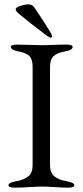

<svg xmlns="http://www.w3.org/2000/svg" viewBox="-20 -858 380 883"><path d="M195 -694Q110 -758 65 -796Q52 -808 52 -815Q52 -824 74 -831Q96 -838 110 -838Q128 -838 137 -825Q179 -764 214 -706Q219 -698 219 -691Q219 -685 213 -685Q207 -685 195 -694ZM130 -550Q130 -585 115.5 -600Q101 -615 63 -622Q30 -628 30 -642Q30 -653 59 -653Q87 -653 120.5 -651.5Q154 -650 176 -650Q196 -650 226.5 -651.5Q257 -653 285 -653Q314 -653 314 -642Q314 -628 281 -622Q242 -615 226 -599.5Q210 -584 210 -550V-98Q210 -64 229.5 -47.5Q249 -31 289 -24Q322 -18 322 -6Q322 5 293 5Q265 5 231.5 2.5Q198 0 176 0Q152 0 114 2.5Q76 5 48 5Q19 5 19 -6Q19 -18 52 -24Q92 -31 111 -47.5Q130 -64 130 -98Z"/></svg>

Font: EB Garamond SC 12
Style: Regular
Weight: 400
Version: Version 0.016 ; ttfautohint (v0.97) -l 8 -r 50 -G 200 -x 0 -